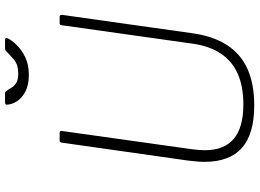

<svg xmlns="http://www.w3.org/2000/svg" viewBox="-150 -842 1003 742"><g transform="rotate(-90 351.0 -471.5)"><path d="M593 -229Q582 -149 547.5 -95.5Q513 -42 455 -16Q397 10 314 10Q204 10 150 -37.5Q96 -85 96 -183Q96 -197 97.5 -213Q99 -229 101 -246L170 -732Q171 -738 172.5 -740Q174 -742 178 -742H206Q212 -742 214.5 -739.5Q217 -737 215 -731L144 -225Q143 -213 142 -202.5Q141 -192 141 -181Q141 -106 185 -69Q229 -32 318 -32Q388 -32 437 -54Q486 -76 515 -120Q544 -164 553 -230L624 -734Q625 -739 626.5 -740.5Q628 -742 632 -742H656Q661 -742 662.5 -739.5Q664 -737 664 -732L593 -229ZM566 -953Q572 -953 574 -950.5Q576 -948 573 -942Q566 -927 547.5 -908Q529 -889 500.5 -875Q472 -861 432 -861Q393 -861 367.5 -874.5Q342 -888 329.5 -908Q317 -928 317 -947Q317 -949 319 -951Q321 -953 325 -953H361Q366 -953 367.5 -950.5Q369 -948 372 -944Q377 -939 382.5 -928.5Q388 -918 400.5 -910Q413 -902 437 -902Q472 -902 491.5 -919Q511 -936 524 -949Q527 -952 529 -952.5Q531 -953 534 -953Z"/></g></svg>

Font: Libre Franklin Thin
Style: Italic
Weight: 100
Italic angle: -8°
Designer: Pablo Impallari, Rodrigo Fuenzalida, Nhung Nguyen
Foundry: Impallari Type
Version: Version 3.000